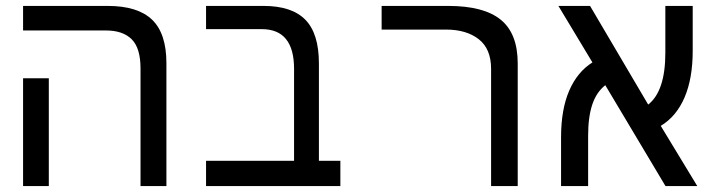

<svg xmlns="http://www.w3.org/2000/svg" viewBox="-20 -629 2440 649"><path d="M338 -526H58V-609H344Q445.5 -609 494 -562.5Q542.5 -516 542.5 -415.5V0H455V-397.5Q455 -466.5 425.2 -496.2Q395.5 -526 338 -526ZM58 -364.5H145V0H58Z M865 -530.5H676.5V-609H870.5Q966.5 -609 1012.2 -562.2Q1058 -515.5 1058 -414.5V-85.5H1130.5V0H676.5V-85.5H974V-396Q974 -530.5 865 -530.5Z M1488 -529H1270V-609H1495Q1615.5 -609 1672.8 -562.2Q1730 -515.5 1730 -414.5V0H1640V-396Q1640 -464 1598.2 -496.5Q1556.5 -529 1488 -529Z M1968 -170.5V0H1876.5V-164.5Q1876.5 -259 1904 -322.5Q1931.5 -386 1982.5 -418L1867.5 -609H1974.5L2171 -275.5Q2229 -321 2229 -450.5V-609H2321.5V-457Q2321.5 -364 2294 -299.8Q2266.5 -235.5 2213.5 -203.5L2337 0H2229.5L2026 -341Q1996 -317.5 1982 -275.5Q1968 -233.5 1968 -170.5Z"/></svg>

Font: JuliaMono
Style: Regular
Weight: 400
Monospace: yes
Designer: cormullion
Foundry: corm
Version: Version 0.055; ttfautohint (v1.8.4)